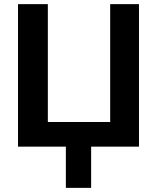

<svg xmlns="http://www.w3.org/2000/svg" viewBox="-20 -708 759 927"><path d="M420 199H298V0H67V-688H211V-119H512V-688H651V0H420Z"/></svg>

Font: Libra Sans
Style: Bold
Weight: 700
Foundry: Context Ltd
Version: Version 1.000